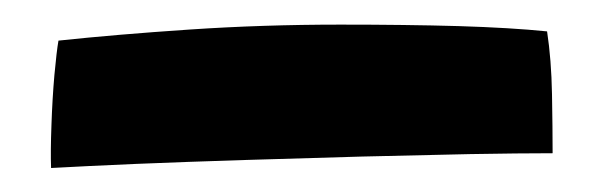

<svg xmlns="http://www.w3.org/2000/svg" viewBox="-20 -419 490 156"><path d="M424.5 -393.5Q428 -370.5 428.5 -342.5Q429 -314.5 429 -294.5Q402.5 -294.5 362 -293.8Q321.5 -293 274 -291.8Q226.5 -290.5 178.8 -289Q131 -287.5 89.8 -285.8Q48.5 -284 21.5 -282.5Q21 -296 21.8 -317.2Q22.5 -338.5 24.2 -358Q26 -377.5 27.5 -386Q74.5 -391 134 -395Q193.5 -399 256.5 -399Q310 -399 352.5 -397.8Q395 -396.5 424.5 -393.5Z"/></svg>

Font: Grandstander Medium
Style: Regular
Weight: 500
Designer: Tyler Finck
Foundry: Etcetera Type Co
Version: Version 1.200; ttfautohint (v1.8.3)